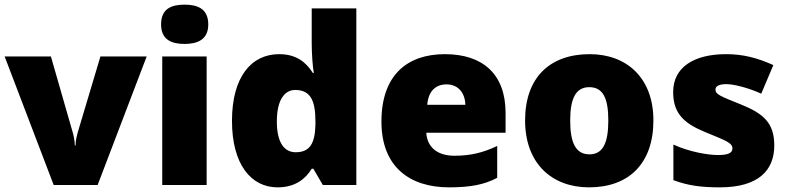

<svg xmlns="http://www.w3.org/2000/svg" viewBox="-20 -796 3391 826"><path d="M211 0H400L611 -553H412L314 -225C311 -214 305 -192 305 -170H302C302 -191 295 -220 293 -226L199 -553H0Z M774 -776C718 -776 673 -759 673 -691C673 -625 718 -607 774 -607C829 -607 876 -625 876 -691C876 -759 829 -776 774 -776ZM869 -553H678V0H869Z M1174 10C1250 10 1294 -26 1321 -70H1328L1369 0H1513V-760H1321V-612C1321 -565 1325 -510 1330 -482H1326C1297 -528 1255 -563 1181 -563C1061 -563 978 -465 978 -276C978 -89 1060 10 1174 10ZM1252 -141C1204 -141 1171 -181 1171 -273C1171 -366 1204 -409 1250 -409C1317 -409 1337 -361 1337 -274V-259C1335 -179 1313 -141 1252 -141Z M1894 -563C1731 -563 1621 -472 1621 -273C1621 -76 1745 10 1912 10C2008 10 2066 -3 2119 -31V-168C2058 -139 2004 -126 1935 -126C1857 -126 1817 -167 1814 -225H2155V-310C2155 -479 2055 -563 1894 -563ZM1901 -433C1953 -433 1981 -394 1982 -345H1818C1823 -406 1856 -433 1901 -433Z M2791 -278C2791 -461 2676 -563 2517 -563C2344 -563 2239 -461 2239 -278C2239 -93 2354 10 2514 10C2686 10 2791 -93 2791 -278ZM2433 -278C2433 -372 2457 -421 2515 -421C2575 -421 2597 -372 2597 -278C2597 -183 2575 -132 2516 -132C2456 -132 2433 -183 2433 -278Z M3311 -170C3311 -267 3265 -307 3169 -346C3077 -383 3058 -390 3058 -411C3058 -426 3075 -434 3105 -434C3138 -434 3200 -418 3255 -393L3307 -516C3238 -547 3177 -563 3104 -563C2967 -563 2876 -508 2876 -400C2876 -309 2921 -266 3013 -228C3106 -190 3131 -181 3131 -157C3131 -138 3112 -129 3069 -129C3027 -129 2947 -142 2877 -174V-21C2941 3 2998 10 3077 10C3245 10 3311 -65 3311 -170Z"/></svg>

Font: Noto Sans Kannada Black
Style: Regular
Weight: 900
Designer: Jelle Bosma - Monotype Design Team
Foundry: Monotype Imaging Inc.
Version: Version 2.005